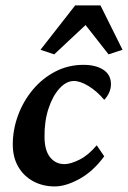

<svg xmlns="http://www.w3.org/2000/svg" viewBox="-20 -669 465 697"><path d="M248 -375Q220.7 -375 195.8 -347.7Q170.9 -320.3 155.8 -273.9Q140.6 -227.5 141.6 -168.9Q142.6 -121.1 162.6 -97.2Q182.6 -73.2 213.9 -73.2Q236.3 -73.2 268.6 -89.4Q300.8 -105.5 331.1 -141.6L358.4 -101.6Q318.4 -46.9 268.6 -19.5Q218.8 7.8 178.7 7.8Q135.7 7.8 101.1 -10.7Q66.4 -29.3 46.4 -63.5Q26.4 -97.7 26.4 -144.5Q26.4 -198.2 45.4 -250Q64.5 -301.8 99.1 -343.3Q133.8 -384.8 180.7 -409.2Q227.5 -433.6 283.2 -433.6Q328.1 -433.6 355.5 -415.5Q382.8 -397.5 382.8 -363.3Q382.8 -347.7 376 -332.5Q369.1 -317.4 358.4 -306.6Q332 -337.9 301.8 -356.4Q271.5 -375 248 -375ZM424.8 -488.3 374 -471.7 264.6 -611.3H326.2L176.8 -471.7L127 -488.3L252.9 -649.4H344.7Z"/></svg>

Font: Crimson Pro SemiBold
Style: Italic
Weight: 600
Italic angle: -12°
Designer: Jacques Le Bailly
Foundry: Baron von Fonthausen
Version: Version 1.003